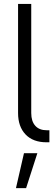

<svg xmlns="http://www.w3.org/2000/svg" viewBox="-20 -727 272 981"><path d="M218.8 -61.5H232.4V0H217.8Q148.9 0 110.6 -40Q72.3 -80.1 72.3 -149.4V-707H139.6V-149.4Q139.6 -107.4 160.2 -84.5Q180.7 -61.5 218.8 -61.5ZM102.5 55.7H170.9L113.3 234.4H61.5Z"/></svg>

Font: Pretendard GOV Light
Style: Regular
Weight: 300
Designer: Base glyphs from Inter by Rasmus Andersson; Hangeul glyphs from Noto Sans CJK(Source Han Sans) by Jang Soo-young and Kan
Foundry: Kil Hyung-jin
Version: Version 1.309